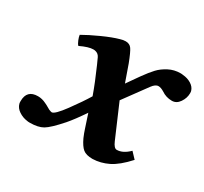

<svg xmlns="http://www.w3.org/2000/svg" viewBox="-102 -578 771 727"><g transform="rotate(30 284.0 -214.5)"><path d="M196.8 -334Q190.4 -347.2 176.8 -350.1Q173.8 -351.1 168 -351.1Q147.5 -351.1 111.8 -334Q106 -339.8 101.1 -352.1Q96.2 -364.3 95.2 -373Q123 -389.2 165 -408.2Q207 -427.2 235.8 -435.1Q247.6 -439 258.8 -439Q276.4 -439 285.4 -426Q294.4 -413.1 310.1 -372.1L335.9 -298.8L359.9 -333Q362.3 -336.4 366.9 -343Q371.6 -349.6 374 -353Q393.6 -380.4 409.2 -397Q424.8 -413.6 448.2 -425.8Q471.7 -438 499 -438Q505.9 -438 509.8 -437Q530.3 -435.5 546.4 -425.5Q562.5 -415.5 566.9 -399.9Q567.9 -397 567.9 -390.1Q567.9 -369.1 554.9 -350.1Q542 -331.1 522 -331.1Q496.6 -331.1 476.1 -345.2Q461.9 -354 451.2 -354Q438 -354 424.8 -335.9L350.1 -233.9L412.1 -89.8Q422.4 -65.9 434.1 -65.9Q460.9 -65.9 487.8 -92.8Q491.7 -88.4 500 -79.8Q508.3 -71.3 512.2 -66.9Q472.7 -23.4 439.7 -7.3Q406.7 8.8 372.1 9.8Q343.8 9.8 330.1 -1.5Q316.4 -12.7 303.2 -41Q295.9 -57.6 290 -76.2L271 -133.8Q239.7 -87.4 216.8 -61Q175.8 -14.6 154.8 -2.4Q133.8 9.8 97.2 9.8Q89.8 9.8 85.9 8.8Q65.9 6.3 49.1 -4.9Q32.2 -16.1 27.8 -33.2Q26.9 -36.1 26.9 -43.9Q26.9 -92.8 75.2 -92.8Q93.3 -92.8 110.8 -84Q116.2 -82 137.2 -69.8Q147 -65.9 149.9 -65.9Q163.1 -65.9 198 -113.5Q232.9 -161.1 253.9 -195.8Q235.8 -246.6 209 -307.1Z"/></g></svg>

Font: Common Serif
Style: Bold Italic
Weight: 700
Italic angle: -12°
Designer: Philipp H. Poll, Khaled Hosny
Foundry: Stefan Peev, Context Ltd.
Version: Version 1.026